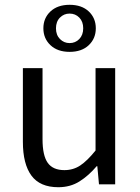

<svg xmlns="http://www.w3.org/2000/svg" viewBox="-20 -771 584 803"><path d="M224 12Q147.3 12 111.5 -36.5Q75.7 -85 75.7 -178V-486H157.9V-188.7Q157.9 -120.8 179.5 -90.2Q201.2 -59.5 249.3 -59.5Q286.4 -59.5 315.7 -79Q345 -98.5 379.6 -141.5V-486H461.7V0H394L387 -75.9H384.3Q350.8 -36.3 312.4 -12.2Q274 12 224 12ZM271.2 -554.1Q220.6 -554.1 191 -582.1Q161.4 -610.1 161.4 -652.7Q161.4 -695.2 191 -723.1Q220.6 -750.9 271.2 -750.9Q321.8 -750.9 351.3 -723.1Q380.7 -695.2 380.7 -652.7Q380.7 -610.1 351.3 -582.1Q321.8 -554.1 271.2 -554.1ZM271 -590.8Q295.3 -590.8 311.6 -607.7Q328 -624.7 328 -652.7Q328 -680.7 311.6 -697.5Q295.3 -714.2 270.9 -714.2Q247.5 -714.2 230.8 -697.5Q214.1 -680.8 214.1 -652.5Q214.1 -624.7 230.8 -607.7Q247.6 -590.8 271 -590.8Z"/></svg>

Font: Source Sans 3
Style: Regular
Weight: 200
Designer: Paul D. Hunt
Foundry: Adobe
Version: Version 3.046;hotconv 1.0.118;makeotfexe 2.5.65603